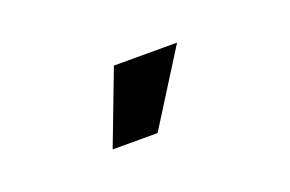

<svg xmlns="http://www.w3.org/2000/svg" viewBox="-34 -821 419 277"><g transform="rotate(-20 175.0 -682.5)"><path d="M148 -739H245L174 -626H105Z"/></g></svg>

Font: Khand ExtraBold
Style: Regular
Weight: 800
Designer: Sanchit Sawaria and Jyotish Sonowal (Devanagari), Satya Rajpurohit (Latin)
Foundry: Indian Type Foundry
Version: Version 2.000;PS 1.0;hotconv 1.0.79;makeotf.lib2.5.61930